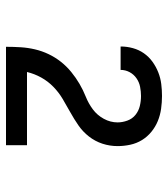

<svg xmlns="http://www.w3.org/2000/svg" viewBox="20 -903 560 640"><g transform="rotate(90 300.0 -583.0)"><path d="M136 -323V-324Q136 -348 137.5 -372Q139 -396 144.5 -419.5Q150 -443 160.5 -465Q171 -487 186 -506Q201 -525 220 -540.5Q239 -556 259.5 -568Q280 -580 302.5 -589Q325 -598 344.5 -612.5Q364 -627 376 -649Q388 -671 388 -695Q388 -711 382 -727.5Q376 -744 363 -754.5Q350 -765 333.5 -769Q317 -773 300 -773Q285 -773 269.5 -770Q254 -767 241 -758Q228 -749 220.5 -735Q213 -721 213 -705H135V-706Q135 -726 140.5 -746Q146 -766 157.5 -782.5Q169 -799 185.5 -811Q202 -823 221 -830.5Q240 -838 260 -840.5Q280 -843 300 -843Q321 -843 342.5 -840Q364 -837 383.5 -829Q403 -821 419.5 -807.5Q436 -794 447 -776Q458 -758 462.5 -737Q467 -716 467 -695Q467 -669 459 -644.5Q451 -620 435 -599.5Q419 -579 398 -564.5Q377 -550 354.5 -537.5Q332 -525 310 -512Q288 -499 269.5 -481Q251 -463 238.5 -440.5Q226 -418 220 -393H464V-323Z"/></g></svg>

Font: Iosevka Fixed Extended
Style: Regular
Weight: 400
Width: 7
Monospace: yes
Designer: Belleve Invis
Foundry: Belleve Invis
Version: Version 24.1.1; ttfautohint (v1.8.4)